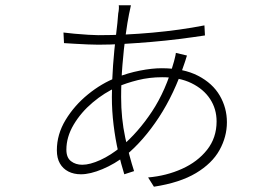

<svg xmlns="http://www.w3.org/2000/svg" viewBox="-20 -670 1040 726"><path d="M475 -650Q474 -645 472 -635.5Q470 -626 468 -617Q462 -588 455 -537Q448 -486 443 -424.5Q438 -363 438 -303Q438 -222 453.5 -150Q469 -78 487 -23L450 -11Q438 -49 427 -96.5Q416 -144 409.5 -197.5Q403 -251 403 -303Q403 -362 407.5 -423Q412 -484 418.5 -536Q425 -588 427 -619Q429 -628 429.5 -637Q430 -646 429 -650ZM352 -537Q451 -537 556 -546.5Q661 -556 753 -574L755 -536Q709 -529 657.5 -522.5Q606 -516 552.5 -511.5Q499 -507 448 -504Q397 -501 352 -501Q337 -501 312 -502Q287 -503 262.5 -504.5Q238 -506 222 -507L220 -547Q235 -545 261.5 -542.5Q288 -540 314 -538.5Q340 -537 352 -537ZM687 -460Q686 -457 684.5 -452.5Q683 -448 681.5 -442.5Q680 -437 678 -432Q639 -315 581 -226.5Q523 -138 455 -82Q414 -50 367.5 -30.5Q321 -11 286 -11Q259 -11 238.5 -21.5Q218 -32 206.5 -52Q195 -72 195 -102Q195 -162 228 -216.5Q261 -271 312.5 -313Q364 -355 421 -377Q463 -394 509 -403Q555 -412 591 -412Q674 -412 729 -383.5Q784 -355 811 -308.5Q838 -262 838 -208Q838 -153 810 -102.5Q782 -52 721 -15.5Q660 21 562 36L540 1Q609 -5 668 -31.5Q727 -58 763 -103.5Q799 -149 799 -211Q799 -258 774.5 -295.5Q750 -333 704 -355.5Q658 -378 593 -378Q545 -378 501 -367Q457 -356 423 -341Q375 -320 330.5 -282.5Q286 -245 258.5 -198.5Q231 -152 231 -104Q231 -74 248.5 -60.5Q266 -47 291 -47Q320 -47 359.5 -65Q399 -83 439 -116Q502 -169 554.5 -248Q607 -327 638 -438Q639 -442 640.5 -448Q642 -454 643.5 -460.5Q645 -467 645 -470Z"/></svg>

Font: Noto Sans JP Thin ExtraLight
Style: Regular
Weight: 250
Version: Version 2.004-H2;hotconv 1.0.118;makeotfexe 2.5.65603